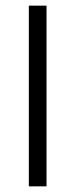

<svg xmlns="http://www.w3.org/2000/svg" viewBox="-20 -659 266 679"><path d="M144.5 0H82V-639H144.5Z"/></svg>

Font: Anek Gurmukhi Medium Light
Style: Regular
Weight: 300
Version: Version 1.003